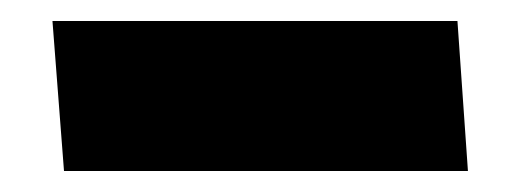

<svg xmlns="http://www.w3.org/2000/svg" viewBox="-20 -163 496 183"><path d="M416 -143H30L41 0H426Z"/></svg>

Font: Catamaran Black
Style: Regular
Weight: 900
Designer: Pria Ravichandran
Version: Version 2.000